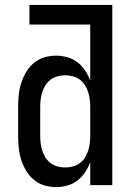

<svg xmlns="http://www.w3.org/2000/svg" viewBox="-20 -755 540 783"><path d="M209 8Q184 8 160.5 1Q137 -6 118 -22Q99 -38 86.5 -59Q74 -80 66.5 -103.5Q59 -127 56.5 -151.5Q54 -176 54 -200V-320Q54 -344 56.5 -368.5Q59 -393 66.5 -416.5Q74 -440 86.5 -461Q99 -482 118 -498Q137 -514 160.5 -521Q184 -528 209 -528Q232 -528 255 -521.5Q278 -515 296 -501Q314 -487 327 -467.5Q340 -448 348 -426V-655H100V-735H438V0H348V-94Q340 -72 327 -52.5Q314 -33 296 -19Q278 -5 255 1.5Q232 8 209 8ZM246 -72Q261 -72 276.5 -76Q292 -80 304.5 -89Q317 -98 325.5 -111Q334 -124 339 -139Q344 -154 346 -169.5Q348 -185 348 -200V-320Q348 -335 346 -350.5Q344 -366 339 -381Q334 -396 325.5 -409Q317 -422 304.5 -431Q292 -440 276.5 -444Q261 -448 246 -448Q231 -448 215.5 -444Q200 -440 187.5 -431Q175 -422 166.5 -409Q158 -396 153 -381Q148 -366 146 -350.5Q144 -335 144 -320V-200Q144 -185 146 -169.5Q148 -154 153 -139Q158 -124 166.5 -111Q175 -98 187.5 -89Q200 -80 215.5 -76Q231 -72 246 -72Z"/></svg>

Font: Iosevka Fixed Medium
Style: Regular
Weight: 500
Monospace: yes
Designer: Belleve Invis
Foundry: Belleve Invis
Version: Version 32.3.0